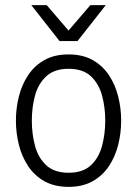

<svg xmlns="http://www.w3.org/2000/svg" viewBox="-20 -720 534 748"><path d="M42 -250Q42 -298 53.5 -344Q65 -390 89.5 -427Q114 -464 153 -486Q192 -508 247 -508Q302 -508 341 -486Q380 -464 404.5 -427Q429 -390 440.5 -344Q452 -298 452 -250Q452 -202 440.5 -156Q429 -110 404.5 -73Q380 -36 341 -14Q302 8 247 8Q192 8 153 -14Q114 -36 89.5 -73Q65 -110 53.5 -156Q42 -202 42 -250ZM104 -250Q104 -198 116.5 -151.5Q129 -105 160.5 -76Q192 -47 247 -47Q303 -47 334 -76Q365 -105 377.5 -151.5Q390 -198 390 -250Q390 -302 377.5 -348Q365 -394 334 -423Q303 -452 247 -452Q192 -452 160.5 -423Q129 -394 116.5 -348Q104 -302 104 -250ZM282 -560H212L102 -700H162L247 -601L332 -700H392Z"/></svg>

Font: Epunda Sans Light
Style: Regular
Weight: 300
Designer: Simon Atzbach
Foundry: typofactur
Version: Version 2.204; ttfautohint (v1.8.4.7-5d5b)